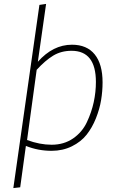

<svg xmlns="http://www.w3.org/2000/svg" viewBox="-20 -759 606 979"><path d="M347 -531Q423 -531 463 -481.5Q503 -432 503 -339Q503 -294 495.5 -248.5Q488 -203 469 -155.5Q450 -108 421.5 -72Q393 -36 346.5 -13Q300 10 243 10Q174 10 112 -15L83 196L48 200L181 -734L215 -739L173 -444Q250 -531 347 -531ZM243 -21Q306 -21 352.5 -53Q399 -85 423 -136Q447 -187 458 -238.5Q469 -290 469 -341Q469 -500 345 -500Q292 -500 251.5 -475.5Q211 -451 167 -403L118 -45Q183 -21 243 -21Z"/></svg>

Font: Fira Sans UltraLight
Style: Italic
Weight: 200
Italic angle: -8°
Designer: Carrois Corporate & Edenspiekermann AG
Foundry: Carrois Corporate GbR & Edenspiekermann AG
Version: Version 4.203;PS 004.203;hotconv 1.0.88;makeotf.lib2.5.64775